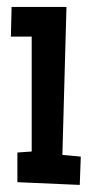

<svg xmlns="http://www.w3.org/2000/svg" viewBox="-20 -517 263 550"><path d="M211.4 -68.4 208.5 12.7 29.8 4.9V-80.1L70.8 -83V-412.1H11.2L13.2 -497.1H170.4L158.7 -73.2Z"/></svg>

Font: Maiden Orange
Style: Regular
Weight: 400
Designer: Astigmatic (AOETI)
Foundry: Astigmatic (AOETI)
Version: Version 1.001